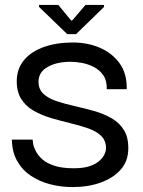

<svg xmlns="http://www.w3.org/2000/svg" viewBox="-20 -745 580 777"><path d="M273 12Q227 12 184 1Q141 -10 106 -33Q71 -56 50 -92.5Q29 -129 28 -180H112Q112 -177 114 -164Q116 -151 124.5 -134Q133 -117 150.5 -101Q168 -85 199.5 -74.5Q231 -64 279 -64Q316 -64 341 -72Q366 -80 381 -93Q396 -106 402.5 -120Q409 -134 409 -145Q409 -176 389.5 -195Q370 -214 337 -225.5Q304 -237 264.5 -246.5Q225 -256 186 -267.5Q147 -279 114.5 -298Q82 -317 64 -347.5Q46 -378 48 -426Q51 -472 80 -505Q109 -538 159.5 -555.5Q210 -573 275 -573Q334 -573 383.5 -552Q433 -531 463.5 -489.5Q494 -448 493 -384H412Q413 -419 398 -440.5Q383 -462 359.5 -474Q336 -486 311 -490.5Q286 -495 266 -495Q210 -495 173.5 -474.5Q137 -454 136 -417Q135 -385 155 -366Q175 -347 208 -336Q241 -325 281 -316Q321 -307 360 -296Q399 -285 431.5 -266.5Q464 -248 482.5 -217Q501 -186 499 -137Q497 -90 467 -57Q437 -24 387 -6Q337 12 273 12ZM252 -607 138 -717V-725H216L268 -662H272L326 -725H401V-717L288 -607Z"/></svg>

Font: Darker Grotesque SemiBold
Style: Regular
Weight: 600
Designer: Gabriel Lam
Foundry: TypeRant
Version: Version 1.000;gftools[0.9.28]